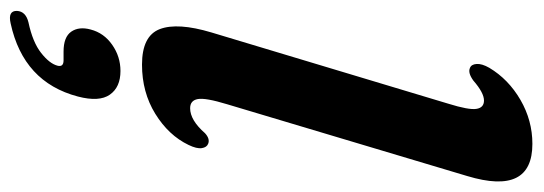

<svg xmlns="http://www.w3.org/2000/svg" viewBox="-352 -414 1022 361"><g transform="rotate(90 158.5 -233.0)"><path d="M308.5 -601 173.5 -149.5Q161 -108.5 163.8 -94.2Q166.5 -80 181 -80Q203.5 -80 228 -108Q238.5 -117.5 247.5 -114Q254.5 -111.5 256 -102Q257.5 -92.5 250 -77Q232 -39.5 191.5 -14.5Q151 10.5 99 10.5Q45 10.5 32.2 -23Q19.5 -56.5 38.5 -120L172.5 -565.5Q184.5 -604 182.2 -618.2Q180 -632.5 166.5 -632.5Q152 -632.5 129 -612.5Q114.5 -602 105.5 -606Q98.5 -608.5 97.8 -618.5Q97 -628.5 105 -642.5Q126.5 -678.5 165.2 -701Q204 -723.5 248 -723.5Q345.5 -723.5 308.5 -601ZM74.5 158Q47 158 37 143.5Q27 129 33 107Q39.5 82 61.8 66.5Q84 51 111 51Q141.5 51 155.5 71Q169.5 91 159 131Q132 233.5 21.5 257.5Q-2.5 263 -2 245.5Q-1 229 19.5 224Q57 216 77 200.2Q97 184.5 101 169.5Q104 158 91 158Z"/></g></svg>

Font: Fraunces 72pt S050 SemiBold
Style: Italic
Weight: 600
Italic angle: -16°
Version: Version 1.000; ttfautohint (v1.8.3)